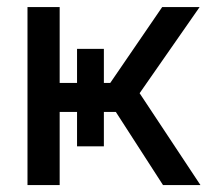

<svg xmlns="http://www.w3.org/2000/svg" viewBox="-20 -536 601 556"><path d="M59.6 0V-515.6H152.8V-295.9H299.3L449.7 -515.6H558.1L384.3 -266.1L560.5 0H452.1L315.4 -211.9H152.8V0ZM203.1 -394.5H280.8V-112.3H203.1Z"/></svg>

Font: Inter Cardless Display
Style: Regular
Weight: 400
Designer: Rasmus Andersson
Foundry: rsms
Version: Version 4.001;git-9221beed3